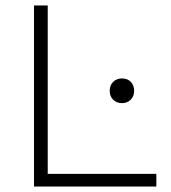

<svg xmlns="http://www.w3.org/2000/svg" viewBox="-20 -680 623 700"><path d="M154 -46H550V0H104V-660H154ZM425 -304Q405 -304 392.5 -316.5Q380 -329 380 -349Q380 -369 392.5 -381.5Q405 -394 425 -394Q445 -394 457 -381.5Q469 -369 469 -349Q469 -329 456.5 -316.5Q444 -304 425 -304Z"/></svg>

Font: Elaine Sans Light
Style: Regular
Weight: 300
Designer: Wei Huang
Foundry: Wei Huang
Version: Version 2.001;December 24, 2019;FontCreator 12.0.0.2547 64-b